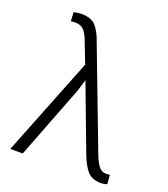

<svg xmlns="http://www.w3.org/2000/svg" viewBox="-137 -838 824 941"><g transform="rotate(20 275.0 -367.5)"><path d="M88.9 0H23.9L227.5 -513.7L188.5 -614.3Q174.8 -654.3 158.2 -672.9Q141.6 -691.4 111.8 -691.4Q107.4 -691.4 100.1 -690.7Q92.8 -689.9 88.9 -689.5L86.4 -735.8Q92.3 -737.8 105 -739.5Q117.7 -741.2 127.4 -741.2Q178.7 -741.2 202.6 -713.4Q226.6 -685.5 242.7 -637.2L437 -126Q452.1 -85.9 467.3 -66.2Q482.4 -46.4 504.9 -46.4Q509.8 -46.4 516.1 -46.6Q522.5 -46.9 525.9 -48.3L529.8 0Q524.4 2 514.9 3.7Q505.4 5.4 496.6 5.4Q451.2 5.4 426.5 -22.7Q401.9 -50.8 380.9 -107.9L255.4 -440.9L253.9 -440.4L236.8 -382.8Z"/></g></svg>

Font: Franko
Style: Light
Weight: 300
Designer: Google
Version: Version 1.200310; 2013